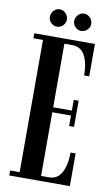

<svg xmlns="http://www.w3.org/2000/svg" viewBox="-93 -884 540 931"><g transform="rotate(10 177.0 -418.0)"><path d="M22 0V-24.5H69V-675.5H22V-700H320.5V-540.5H295.5Q295.5 -601.5 275.5 -638.5Q255.5 -675.5 213.5 -675.5H174.5V-362.5H266.5V-415.5H290.5V-286.5H266.5V-338H174.5V-24.5H213Q255 -24.5 275.2 -62.2Q295.5 -100 295.5 -161H320.5V0ZM244 -750.5Q227 -750.5 214.5 -763Q202 -775.5 202 -792Q202 -810 214.5 -823Q227 -836 244 -836Q260.5 -836 273.2 -823Q286 -810 286 -792Q286 -775.5 273.2 -763Q260.5 -750.5 244 -750.5ZM123.5 -750.5Q107 -750.5 94.8 -763Q82.5 -775.5 82.5 -792Q82.5 -810 94.8 -823Q107 -836 123.5 -836Q141 -836 153.5 -823Q166 -810 166 -792Q166 -775.5 153.5 -763Q141 -750.5 123.5 -750.5Z"/></g></svg>

Font: Imbue 50pt SemiBold
Style: Regular
Weight: 600
Designer: Tyler Finck
Foundry: Etcetera Type Company
Version: Version 1.102; ttfautohint (v1.8.3)